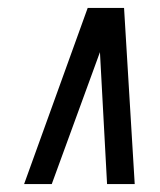

<svg xmlns="http://www.w3.org/2000/svg" viewBox="-20 -725 406 486"><path d="M41 -259 202 -705H294L321 -259H251L233 -593L111 -259Z"/></svg>

Font: Georama Extra Condensed SemiBold
Style: Italic
Weight: 600
Width: 2
Italic angle: -9°
Designer: Jean-Baptiste Levee
Foundry: Production Type
Version: Version 1.000